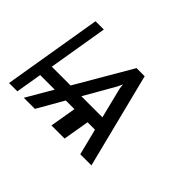

<svg xmlns="http://www.w3.org/2000/svg" viewBox="-106 -772 999 999"><g transform="rotate(45 394.0 -272.5)"><path d="M550.1 0 513.8 -144.5H459.2L434.7 0H338.1L362.6 -144.5H299L216.3 0H134.6L218.4 -143.8H111.2L87 0H25.9L116.8 -545.5H177.9L123.2 -217.3H261.4L438.9 -521.7L438.6 -523.8H501.1L500.4 -522.4L632.1 0ZM437.5 -386.4 340.6 -217.3H495.7L453.5 -386.4L450.3 -414.4Z"/></g></svg>

Font: Inter Light  BETA
Style: Italic
Weight: 300
Italic angle: 9.39999°
Designer: Rasmus Andersson
Foundry: rsms
Version: Version 3.011;git-f93a4a705